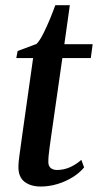

<svg xmlns="http://www.w3.org/2000/svg" viewBox="-20 -688 367 719"><path d="M171.5 -177.5Q168 -154 165.8 -136.5Q163.5 -119 162.2 -106.2Q161 -93.5 161 -82Q161 -66 170 -58.8Q179 -51.5 193.5 -51.5Q219.5 -51.5 243 -62.2Q266.5 -73 284.5 -89.5L295 -61Q277.5 -40 251 -23.8Q224.5 -7.5 194 1.5Q163.5 10.5 132.5 10.5Q94.5 10.5 71.2 -7.8Q48 -26 49 -66Q49 -72.5 50 -83Q51 -93.5 53 -107.8Q55 -122 57.5 -140.2Q60 -158.5 63 -180.5L104 -470.5H41L46 -497L117 -523.5Q129 -536 142.2 -562.2Q155.5 -588.5 167.5 -617.8Q179.5 -647 187 -668.5H241.5L221 -522.5H327L320 -470.5H213.5Z"/></svg>

Font: Merriweather 96pt Medium
Style: Italic
Weight: 500
Italic angle: -7.8°
Version: Version 2.101